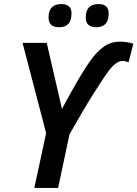

<svg xmlns="http://www.w3.org/2000/svg" viewBox="-20 -925 676 945"><path d="M149 0H266L322 -264Q391 -386 441.5 -466Q492 -546 517 -579Q553 -625 583 -625Q593 -625 600 -622.5Q607 -620 613 -619L636 -710Q603 -720 570 -720Q529 -720 498.5 -700.5Q468 -681 437 -643Q405 -601 363 -529Q321 -457 285 -389L210 -714H91L207 -270ZM454 -791Q515 -791 515 -859Q515 -905 465 -905Q402 -905 402 -839Q402 -791 454 -791ZM271 -791Q332 -791 332 -859Q332 -905 282 -905Q219 -905 219 -839Q219 -791 271 -791Z"/></svg>

Font: Noto Sans UI Medium
Style: Italic
Weight: 500
Italic angle: -12°
Designer: Monotype Design Team
Foundry: Monotype Imaging Inc.
Version: Version 1.901